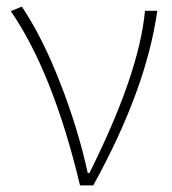

<svg xmlns="http://www.w3.org/2000/svg" viewBox="-20 -560 519 580"><path d="M221.7 0Q140.6 -339.8 12.7 -526.4L45.9 -540Q108.4 -447.3 162.6 -307.6Q216.8 -168 245.1 -37.1H250Q400.4 -337.9 418 -527.3H455.1Q421.9 -290 261.7 0Z"/></svg>

Font: Bpmf Zihi Sans ExtraLight
Style: ExtraLight
Weight: 250
Foundry: But Ko
Version: Version 1.320